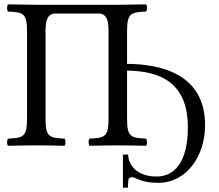

<svg xmlns="http://www.w3.org/2000/svg" viewBox="-20 -667 1005 881"><path d="M921 -93C921 -330.3 713.5 -372.8 563 -374V-523C563 -606 580 -611 650 -614C656 -620 656 -641 650 -647C600 -646 548 -645 521 -645H146C123 -645 67 -646 17 -647C11 -641 11 -620 17 -614C87 -611 104 -606 104 -523V-122C104 -39 87 -34 17 -31C11 -25 11 -4 17 2C56 1 107.3 0 147 0C185 0 236 1 276 2C282 -4 282 -25 276 -31C206 -34 189 -39 189 -122V-531C189 -593 211 -605 235 -605H432C456 -605 478 -593 478 -531V-122C478 -39 461 -34 391 -31C385 -25 385 -4 391 2C429 1 483.6 0 520 0C558.7 0 612 1 650 2C656 -4 656 -25 650 -31C580 -34 563 -39 563 -122V-343C713 -341.5 842 -289.8 842 -83C842 86 774 143 699 143C651 143 620 129 599 110C581 93 568 69 568 42H544V194H567C567 189 568 160 570 155C571 152 577 146 587 146C602 146 625 172 707 172C832 172 921 54 921 -93Z"/></svg>

Font: Libertinus Math
Style: Regular
Weight: 400
Designer: Philipp H. Poll
Foundry: Khaled Hosny
Version: Version 6.2